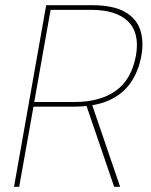

<svg xmlns="http://www.w3.org/2000/svg" viewBox="-20 -720 581 740"><path d="M34 0 158 -700H333Q415 -700 460 -675Q505 -650 520 -606Q535 -562 525 -506Q514 -445 483.5 -401Q453 -357 399.5 -333Q346 -309 264 -309H109L54 0ZM420 0 310 -322H333L443 0ZM112 -327H269Q365 -327 426 -370Q487 -413 504 -506Q519 -593 473.5 -637.5Q428 -682 332 -682H175Z"/></svg>

Font: DM Sans 20pt Thin
Style: Italic
Weight: 250
Italic angle: -10°
Version: Version 4.004;gftools[0.9.30]